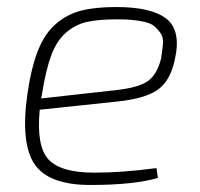

<svg xmlns="http://www.w3.org/2000/svg" viewBox="-20 -514 569 546"><path d="M425 -36 429 -8Q361 12 237 12Q118 12 78 -47.5Q38 -107 58 -247Q69 -323 88.5 -371.5Q108 -420 140 -447Q172 -474 211.5 -484Q251 -494 311 -494Q411 -494 453.5 -460.5Q496 -427 477 -344Q464 -283 427.5 -258Q391 -233 311 -225L93 -202Q83 -98 118 -60.5Q153 -23 248 -23Q328 -23 425 -36ZM97 -234 312 -258Q374 -265 400 -283Q426 -301 438 -347Q442 -372 443.5 -390Q445 -408 436 -420.5Q427 -433 417.5 -440.5Q408 -448 390 -452Q372 -456 354.5 -457.5Q337 -459 313 -459Q259 -459 226.5 -451.5Q194 -444 167.5 -421Q141 -398 125.5 -356Q110 -314 99 -244Z"/></svg>

Font: Exo 2.0 Extra Light
Style: Italic
Weight: 250
Italic angle: -8°
Designer: Natanael Gama
Version: Version 1.001;PS 001.001;hotconv 1.0.70;makeotf.lib2.5.58329